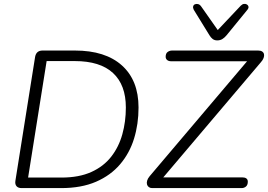

<svg xmlns="http://www.w3.org/2000/svg" viewBox="-20 -964 1374 984"><path d="M91 0Q73 0 64.5 -10Q56 -20 59 -38L160 -673Q163 -689 172.5 -697Q182 -705 198 -705H364Q520 -705 605 -628.5Q690 -552 690 -413Q690 -328 667 -253.5Q644 -179 595.5 -122Q547 -65 472 -32.5Q397 0 293 0ZM124 -54H295Q385 -54 448 -82.5Q511 -111 550 -161Q589 -211 607 -276Q625 -341 625 -413Q625 -529 559 -590Q493 -651 363 -651H219ZM760 0Q750 0 743 -5Q736 -10 733.5 -18.5Q731 -27 734 -38Q737 -49 747 -61L1270 -678V-650H858Q844 -650 836.5 -656.5Q829 -663 829 -673Q829 -690 839 -697.5Q849 -705 862 -705H1303Q1316 -705 1323.5 -700Q1331 -695 1333 -686.5Q1335 -678 1331 -667Q1327 -656 1317 -645L794 -28V-55H1221Q1235 -55 1242.5 -49.5Q1250 -44 1250 -33Q1250 -16 1240.5 -8Q1231 0 1218 0ZM1093 -757Q1079 -757 1069.5 -764.5Q1060 -772 1053 -784L973 -914Q968 -924 970 -931.5Q972 -939 979 -942Q986 -945 995 -943Q1004 -941 1011 -931L1096 -810L1214 -935Q1222 -943 1230.5 -944Q1239 -945 1245.5 -941Q1252 -937 1253.5 -930Q1255 -923 1248 -914L1141 -783Q1130 -770 1119 -763.5Q1108 -757 1093 -757Z"/></svg>

Font: Nunito ExtraLight Light
Style: Italic
Weight: 300
Italic angle: -9°
Version: Version 3.602